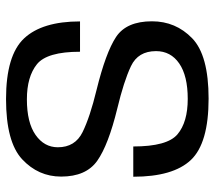

<svg xmlns="http://www.w3.org/2000/svg" viewBox="-58 -663 725 649"><g transform="rotate(-90 304.5 -338.5)"><path d="M295.6 4.1Q442.3 4.1 499.6 -51.4Q557 -106.9 557 -187.3Q557 -273.5 504.2 -308.6Q451.3 -343.6 324.7 -374.7Q233.5 -396.8 182.4 -421.9Q131.2 -447 131.2 -505.5Q131.2 -551.6 173.1 -580.9Q214.9 -610.1 293.2 -610.1Q369.8 -610.1 412 -576.1Q454.1 -542 454.1 -430.5H556.6Q556.6 -558.2 499.4 -619.4Q442.2 -680.6 294.2 -680.6Q149.1 -680.6 90.6 -626.1Q32.1 -571.5 32.1 -494.4Q32.1 -410.1 85.4 -372.4Q138.6 -334.8 261.9 -304.6Q354.5 -282.4 405.4 -258.3Q456.2 -234.2 456.2 -173.7Q456.2 -123.9 414.5 -95.2Q372.8 -66.4 294.7 -66.4Q216.2 -66.4 175.1 -101Q133.9 -135.6 133.9 -250.5H31.6Q31.6 -115.7 88.2 -55.8Q144.8 4.1 295.6 4.1Z"/></g></svg>

Font: Anybody Thin
Style: Regular
Weight: 100
Designer: Tyler Finck
Foundry: Etcetera Type Company
Version: Version 1.114;gftools[0.9.25]